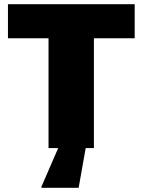

<svg xmlns="http://www.w3.org/2000/svg" viewBox="-20 -708 682 918"><path d="M212 0V-525H18V-688H624V-525H429V0ZM178 190V185L266 -18H392V-13L356 190Z"/></svg>

Font: Saira SemiExpanded ExtraBold
Style: Regular
Weight: 800
Width: 6
Designer: Hector Gatti with collaboration of the Omnibus-Type team
Foundry: Omnibus-Type
Version: Version 1.101